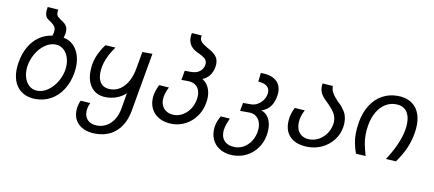

<svg xmlns="http://www.w3.org/2000/svg" viewBox="-84 -1120 3767 1667"><g transform="rotate(10 1800.0 -286.5)"><path d="M46.5 -205.5Q46.5 -241 53 -277Q66.5 -355 100.5 -414.5Q134.5 -474 185.8 -509.8Q237 -545.5 302 -554.5L309.5 -581.5Q311.5 -592 311.5 -602.5Q311.5 -624 302.2 -636.5Q293 -649 272.5 -665.5Q248.5 -680.5 238 -689Q227.5 -697.5 220.8 -711.5Q214 -725.5 214 -748.5Q214 -766 218.5 -792L312.5 -786Q310 -769.5 310 -760.5Q310 -745.5 314.5 -736.2Q319 -727 324.8 -722Q330.5 -717 348 -704Q381 -684.5 396.5 -665Q412 -645.5 412 -613.5Q412 -598.5 409.5 -586L401 -553.5Q447.5 -545.5 481.2 -516Q515 -486.5 533.2 -439.8Q551.5 -393 551.5 -334.5Q551.5 -304 545 -265Q530 -181.5 489.2 -118.5Q448.5 -55.5 387.5 -21.2Q326.5 13 253.5 13Q189 13 142.5 -13.5Q96 -40 71.2 -89.2Q46.5 -138.5 46.5 -205.5ZM463 -277Q467 -301 467 -321.5Q467 -366 451.8 -403Q436.5 -440 408 -461.8Q379.5 -483.5 341 -483.5Q293.5 -483.5 249.8 -452.5Q206 -421.5 175.8 -371Q145.5 -320.5 135.5 -265Q131.5 -244.5 131.5 -219Q131.5 -175 146.5 -139Q161.5 -103 189.5 -81.8Q217.5 -60.5 256 -60.5Q303.5 -60.5 347.8 -91.2Q392 -122 422.5 -172Q453 -222 463 -277Z M620 54Q620 34 623.5 15Q626 1 630.8 -14.2Q635.5 -29.5 642 -41L727 -35Q714 -9.5 710 15.5Q707.5 28 707.5 44.5Q707.5 91.5 737 119.2Q766.5 147 820 147Q866 147 903.8 124.5Q941.5 102 966.8 61.2Q992 20.5 1001.5 -33L1025.5 -174Q991.5 -142 946.5 -125.2Q901.5 -108.5 852 -108.5Q798.5 -108.5 760 -132.5Q721.5 -156.5 701 -201Q680.5 -245.5 680.5 -305.5Q680.5 -340 687 -376Q695 -422 718.5 -469.5Q742 -517 769.5 -552.5L858.5 -547.5Q787.5 -447.5 772 -360Q767 -332 767 -306.5Q767 -247.5 795 -215.5Q823 -183.5 875.5 -183.5Q924 -183.5 963.5 -209.8Q1003 -236 1030.2 -284.8Q1057.5 -333.5 1069 -400L1095.5 -550H1184.5L1093 -31Q1079 48 1042 104.2Q1005 160.5 948 189.8Q891 219 817.5 219Q757.5 219 713 199Q668.5 179 644.2 141.8Q620 104.5 620 54Z M1254 -161.5Q1254 -182.5 1257.5 -202Q1264.5 -241.5 1289.5 -292.5L1376 -286.5Q1364 -263.5 1356.8 -243.5Q1349.5 -223.5 1345.5 -201.5Q1343 -185.5 1343 -173.5Q1343 -140 1357.5 -114.2Q1372 -88.5 1398.8 -74.2Q1425.5 -60 1460.5 -60Q1501 -60 1537.5 -81.5Q1574 -103 1599.2 -140.5Q1624.5 -178 1632.5 -225Q1636 -243 1636 -262Q1636 -313 1607.5 -341.8Q1579 -370.5 1527 -370.5H1471.5L1486 -453.5H1543.5Q1588 -453.5 1617.5 -475.2Q1647 -497 1653.5 -535Q1654.5 -539.5 1654.5 -548.5Q1654.5 -565.5 1645.8 -578Q1637 -590.5 1622.2 -600.2Q1607.5 -610 1581 -623Q1533 -642.5 1509.5 -673Q1486 -703.5 1486 -746.5Q1486 -765.5 1490.5 -787L1578 -781Q1575.5 -770 1575.5 -763Q1575.5 -746.5 1583.8 -733.5Q1592 -720.5 1605.8 -710.2Q1619.5 -700 1644 -685Q1692 -661 1718.8 -633Q1745.5 -605 1745.5 -560Q1745.5 -549 1743 -533Q1734.5 -487 1712 -456.8Q1689.5 -426.5 1650 -409.5Q1685.5 -388 1704.2 -350Q1723 -312 1723 -262.5Q1723 -240.5 1718 -210.5Q1706.5 -144 1669 -91.5Q1631.5 -39 1576 -9.5Q1520.5 20 1456.5 20Q1396 20 1350 -3Q1304 -26 1279 -67.2Q1254 -108.5 1254 -161.5Z M1824.5 13.5Q1824.5 -8 1828 -27.5Q1831.5 -50 1839.8 -70.8Q1848 -91.5 1863 -118L1943.5 -112.5Q1929.5 -80.5 1922.8 -61Q1916 -41.5 1911.5 -18Q1908.5 -1.5 1908.5 13.5Q1908.5 64.5 1940.2 94Q1972 123.5 2029.5 123.5Q2071 123.5 2107.2 102.5Q2143.5 81.5 2168.2 44.5Q2193 7.5 2201 -39Q2204.5 -61 2204.5 -75.5Q2204.5 -110 2192 -137Q2179.5 -164 2156 -179Q2132.5 -194 2101 -194H2020L2033 -266.5H2101.5Q2131.5 -266.5 2158.8 -281.2Q2186 -296 2205.2 -321.8Q2224.5 -347.5 2230 -379.5Q2231.5 -388.5 2231.5 -397Q2231.5 -431 2206.2 -450.2Q2181 -469.5 2131.5 -471.5L2140 -550Q2227.5 -550.5 2273 -514Q2318.5 -477.5 2318.5 -412Q2318.5 -392.5 2315 -374.5Q2305 -317.5 2277.8 -282.2Q2250.5 -247 2203 -231L2198.5 -232Q2242 -218 2265.8 -178.2Q2289.5 -138.5 2289.5 -80.5Q2289.5 -53 2284.5 -25Q2273 40 2236.2 90.2Q2199.5 140.5 2145 168.5Q2090.5 196.5 2026.5 196.5Q1965.5 196.5 1919.8 173Q1874 149.5 1849.2 108Q1824.5 66.5 1824.5 13.5Z M2448.5 -165.5Q2448.5 -189 2453 -215Q2461.5 -261.5 2483.5 -301.5L2572 -296Q2560 -272 2553 -252.8Q2546 -233.5 2542.5 -213.5Q2539 -195.5 2539 -176.5Q2539 -120.5 2570.2 -87.8Q2601.5 -55 2656 -55Q2698.5 -55 2737 -76.2Q2775.5 -97.5 2802 -134.8Q2828.5 -172 2836.5 -218Q2839 -231 2839 -247Q2839 -274 2829.5 -297Q2820 -320 2804.5 -339.8Q2789 -359.5 2763 -386.5Q2722.5 -422.5 2702 -453.2Q2681.5 -484 2681.5 -524.5Q2681.5 -540.5 2684 -553L2775 -547Q2775.5 -515.5 2789.2 -489.8Q2803 -464 2841 -421.5Q2860.5 -405.5 2873.2 -391.8Q2886 -378 2893.5 -364Q2911.5 -343 2920.8 -314.5Q2930 -286 2930 -252.5Q2930 -232 2926 -207Q2915 -144.5 2876.2 -94.5Q2837.5 -44.5 2779.2 -16.2Q2721 12 2654.5 12Q2590 12 2543.5 -9.2Q2497 -30.5 2472.8 -70.2Q2448.5 -110 2448.5 -165.5Z M3043 -173.5Q3043 -220 3053 -278.5Q3068.5 -365.5 3108.8 -429Q3149 -492.5 3209.5 -526.2Q3270 -560 3345 -560Q3410.5 -560 3457.2 -534Q3504 -508 3528.5 -459Q3553 -410 3553 -342.5Q3553 -304.5 3546 -266.5Q3533 -191.5 3506 -130.2Q3479 -69 3428.5 2.5L3339 -2.5Q3385 -71 3417.5 -143.8Q3450 -216.5 3461 -278.5Q3467 -312.5 3467 -341.5Q3467 -410.5 3434.8 -448.2Q3402.5 -486 3342.5 -486Q3292 -486 3249.5 -459.2Q3207 -432.5 3178 -383Q3149 -333.5 3137 -266.5Q3129 -220 3129 -179Q3129 -136 3137 -94.5Q3145 -53 3161.5 2.5L3075.5 -2.5Q3059 -47.5 3051 -88.8Q3043 -130 3043 -173.5Z"/></g></svg>

Font: JuliaMono
Style: Italic
Weight: 400
Italic angle: -9°
Monospace: yes
Designer: cormullion
Foundry: corm
Version: Version 0.057; ttfautohint (v1.8.4)